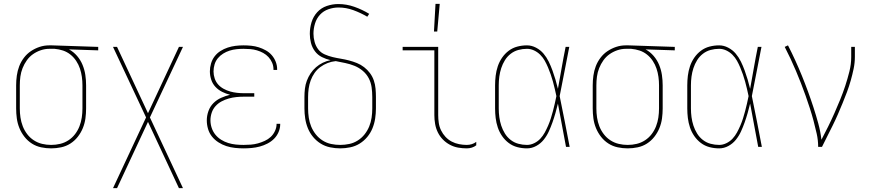

<svg xmlns="http://www.w3.org/2000/svg" viewBox="-20 -764 4540 999"><path d="M246 8Q220 8 194 2.5Q168 -3 146 -17Q124 -31 107.5 -52Q91 -73 81 -97.5Q71 -122 67.5 -148Q64 -174 64 -200V-320Q64 -345 67.5 -370.5Q71 -396 80 -419.5Q89 -443 104.5 -463.5Q120 -484 141 -498Q162 -512 186 -520Q210 -528 236 -528H250L491 -520V-502L339 -507Q363 -494 381 -473Q399 -452 409.5 -426.5Q420 -401 424 -374Q428 -347 428 -320V-200Q428 -174 424.5 -148Q421 -122 411 -97.5Q401 -73 384.5 -52Q368 -31 346 -17Q324 -3 298 2.5Q272 8 246 8ZM246 -10Q270 -10 293 -15.5Q316 -21 336 -34Q356 -47 370.5 -66Q385 -85 393.5 -107Q402 -129 405.5 -152.5Q409 -176 409 -200V-320Q409 -342 406 -364Q403 -386 396 -407Q389 -428 376.5 -447Q364 -466 346.5 -480Q329 -494 308 -501Q287 -508 264 -510H237Q214 -510 192 -502.5Q170 -495 151.5 -482Q133 -469 119.5 -450Q106 -431 97.5 -409.5Q89 -388 86 -365.5Q83 -343 83 -320V-200Q83 -176 86.5 -152.5Q90 -129 98.5 -107Q107 -85 121.5 -66Q136 -47 156 -34Q176 -21 199 -15.5Q222 -10 246 -10Z M568 215 740 -153 568 -520H589L750 -175L911 -520H932L760 -153L932 215H911L750 -130L589 215Z M1247 8Q1225 8 1202 5.5Q1179 3 1157.5 -4Q1136 -11 1116.5 -23.5Q1097 -36 1083 -53.5Q1069 -71 1062.5 -93Q1056 -115 1056 -138Q1056 -162 1064.5 -186Q1073 -210 1090.5 -227.5Q1108 -245 1130.5 -255Q1153 -265 1177 -271Q1156 -276 1136 -286Q1116 -296 1101 -312Q1086 -328 1079 -349.5Q1072 -371 1072 -393Q1072 -413 1078 -433.5Q1084 -454 1096.5 -470.5Q1109 -487 1127 -498.5Q1145 -510 1165 -516.5Q1185 -523 1205.5 -525.5Q1226 -528 1247 -528Q1267 -528 1287 -526Q1307 -524 1326 -518Q1345 -512 1363 -502Q1381 -492 1394 -477Q1407 -462 1414.5 -443Q1422 -424 1422 -404V-400H1403V-403Q1403 -421 1396 -437.5Q1389 -454 1377 -467Q1365 -480 1349.5 -488.5Q1334 -497 1317 -502Q1300 -507 1282.5 -508.5Q1265 -510 1247 -510Q1229 -510 1210.5 -508Q1192 -506 1174.5 -500.5Q1157 -495 1141 -485Q1125 -475 1113.5 -461Q1102 -447 1096.5 -429Q1091 -411 1091 -392Q1091 -374 1097 -356Q1103 -338 1115 -324.5Q1127 -311 1143.5 -302Q1160 -293 1177.5 -288Q1195 -283 1213.5 -281Q1232 -279 1250 -279H1303V-261H1250Q1230 -261 1210 -259Q1190 -257 1170.5 -251.5Q1151 -246 1133 -236.5Q1115 -227 1101.5 -212Q1088 -197 1081.5 -177.5Q1075 -158 1075 -138Q1075 -118 1081.5 -98.5Q1088 -79 1100.5 -63.5Q1113 -48 1130.5 -37Q1148 -26 1167.5 -20Q1187 -14 1207 -12Q1227 -10 1247 -10Q1266 -10 1285 -11.5Q1304 -13 1322 -18Q1340 -23 1357.5 -31Q1375 -39 1388.5 -51.5Q1402 -64 1410.5 -82Q1419 -100 1419 -118V-120H1438V-118Q1438 -97 1429.5 -77Q1421 -57 1406 -42Q1391 -27 1371.5 -17Q1352 -7 1331.5 -1.5Q1311 4 1289.5 6Q1268 8 1247 8Z M1750 8Q1724 8 1697.5 2.5Q1671 -3 1648.5 -17Q1626 -31 1609 -51.5Q1592 -72 1582 -96.5Q1572 -121 1568 -147.5Q1564 -174 1564 -200V-259Q1564 -281 1566.5 -302.5Q1569 -324 1576.5 -344Q1584 -364 1596 -382Q1608 -400 1624 -414Q1640 -428 1659.5 -437.5Q1679 -447 1700 -451Q1677 -456 1655 -467Q1633 -478 1618.5 -497.5Q1604 -517 1598 -540.5Q1592 -564 1592 -588Q1592 -619 1601 -648.5Q1610 -678 1630.5 -700.5Q1651 -723 1680.5 -733Q1710 -743 1740 -743Q1783 -743 1824 -728.5Q1865 -714 1901 -692L1891 -677Q1857 -697 1819 -711Q1781 -725 1741 -725Q1715 -725 1689 -716Q1663 -707 1645 -687.5Q1627 -668 1619 -641.5Q1611 -615 1611 -589Q1611 -567 1617 -545.5Q1623 -524 1636 -507Q1649 -490 1669.5 -481Q1690 -472 1711 -467Q1732 -462 1753.5 -458.5Q1775 -455 1796 -449.5Q1817 -444 1837 -436Q1857 -428 1874.5 -414.5Q1892 -401 1905 -383.5Q1918 -366 1925 -345.5Q1932 -325 1934 -303Q1936 -281 1936 -259V-200Q1936 -174 1932 -147.5Q1928 -121 1918 -96.5Q1908 -72 1891 -51.5Q1874 -31 1851.5 -17Q1829 -3 1802.5 2.5Q1776 8 1750 8ZM1750 -10Q1774 -10 1797.5 -15Q1821 -20 1841.5 -33Q1862 -46 1877 -65Q1892 -84 1901 -106Q1910 -128 1913.5 -152Q1917 -176 1917 -200V-259Q1917 -285 1913.5 -310Q1910 -335 1898.5 -357Q1887 -379 1867.5 -395.5Q1848 -412 1824.5 -421.5Q1801 -431 1776.5 -436Q1752 -441 1727 -446Q1705 -444 1684.5 -436Q1664 -428 1646.5 -415Q1629 -402 1616.5 -384Q1604 -366 1596.5 -345.5Q1589 -325 1586 -303Q1583 -281 1583 -259V-200Q1583 -176 1586.5 -152Q1590 -128 1599 -106Q1608 -84 1623 -65Q1638 -46 1658.5 -33Q1679 -20 1702.5 -15Q1726 -10 1750 -10Z M2409 8Q2386 8 2363.5 4Q2341 0 2320.5 -11Q2300 -22 2284 -38.5Q2268 -55 2258 -75.5Q2248 -96 2244 -119Q2240 -142 2240 -165V-502H2075V-520H2260V-165Q2260 -145 2263 -124.5Q2266 -104 2275 -85.5Q2284 -67 2298 -52Q2312 -37 2330 -27.5Q2348 -18 2368.5 -14Q2389 -10 2409 -10Q2422 -10 2435 -14Q2448 -18 2458 -26V-8Q2448 0 2435 4Q2422 8 2409 8ZM2238 -600 2246 -744H2268L2255 -600Z M2722 8Q2696 8 2671.5 1.5Q2647 -5 2627 -20Q2607 -35 2592.5 -56Q2578 -77 2570 -101Q2562 -125 2559 -150Q2556 -175 2556 -200V-320Q2556 -345 2559 -370Q2562 -395 2570 -419Q2578 -443 2592.5 -464Q2607 -485 2627 -500Q2647 -515 2671.5 -521.5Q2696 -528 2722 -528Q2746 -528 2769 -516Q2792 -504 2808 -485Q2824 -466 2835 -443.5Q2846 -421 2854.5 -397.5Q2863 -374 2870 -350.5Q2877 -327 2883 -302Q2893 -357 2902.5 -411.5Q2912 -466 2923 -520H2942Q2929 -456 2917 -391.5Q2905 -327 2892 -264Q2906 -198 2918.5 -132Q2931 -66 2944 0H2925Q2914 -56 2904 -112.5Q2894 -169 2883 -225Q2877 -200 2870 -175.5Q2863 -151 2854.5 -127Q2846 -103 2835.5 -80Q2825 -57 2809 -37Q2793 -17 2770 -4.5Q2747 8 2722 8ZM2722 -10Q2741 -10 2759.5 -19Q2778 -28 2791.5 -42.5Q2805 -57 2814.5 -74.5Q2824 -92 2832 -110.5Q2840 -129 2846 -148Q2852 -167 2857 -186Q2862 -205 2866.5 -224.5Q2871 -244 2875 -264Q2871 -283 2866.5 -302Q2862 -321 2857 -339.5Q2852 -358 2845.5 -376.5Q2839 -395 2831.5 -413Q2824 -431 2814.5 -448Q2805 -465 2791 -479Q2777 -493 2759 -501.5Q2741 -510 2722 -510Q2699 -510 2677 -504Q2655 -498 2637 -484Q2619 -470 2607 -450.5Q2595 -431 2588 -409.5Q2581 -388 2578 -365.5Q2575 -343 2575 -320V-200Q2575 -177 2578 -154.5Q2581 -132 2588 -110.5Q2595 -89 2607 -69.5Q2619 -50 2637 -36Q2655 -22 2677 -16Q2699 -10 2722 -10Z M3246 8Q3220 8 3194 2.5Q3168 -3 3146 -17Q3124 -31 3107.5 -52Q3091 -73 3081 -97.5Q3071 -122 3067.5 -148Q3064 -174 3064 -200V-320Q3064 -345 3067.5 -370.5Q3071 -396 3080 -419.5Q3089 -443 3104.5 -463.5Q3120 -484 3141 -498Q3162 -512 3186 -520Q3210 -528 3236 -528H3250L3491 -520V-502L3339 -507Q3363 -494 3381 -473Q3399 -452 3409.5 -426.5Q3420 -401 3424 -374Q3428 -347 3428 -320V-200Q3428 -174 3424.5 -148Q3421 -122 3411 -97.5Q3401 -73 3384.5 -52Q3368 -31 3346 -17Q3324 -3 3298 2.5Q3272 8 3246 8ZM3246 -10Q3270 -10 3293 -15.5Q3316 -21 3336 -34Q3356 -47 3370.5 -66Q3385 -85 3393.5 -107Q3402 -129 3405.5 -152.5Q3409 -176 3409 -200V-320Q3409 -342 3406 -364Q3403 -386 3396 -407Q3389 -428 3376.5 -447Q3364 -466 3346.5 -480Q3329 -494 3308 -501Q3287 -508 3264 -510H3237Q3214 -510 3192 -502.5Q3170 -495 3151.5 -482Q3133 -469 3119.5 -450Q3106 -431 3097.5 -409.5Q3089 -388 3086 -365.5Q3083 -343 3083 -320V-200Q3083 -176 3086.5 -152.5Q3090 -129 3098.5 -107Q3107 -85 3121.5 -66Q3136 -47 3156 -34Q3176 -21 3199 -15.5Q3222 -10 3246 -10Z M3722 8Q3696 8 3671.5 1.5Q3647 -5 3627 -20Q3607 -35 3592.5 -56Q3578 -77 3570 -101Q3562 -125 3559 -150Q3556 -175 3556 -200V-320Q3556 -345 3559 -370Q3562 -395 3570 -419Q3578 -443 3592.5 -464Q3607 -485 3627 -500Q3647 -515 3671.5 -521.5Q3696 -528 3722 -528Q3746 -528 3769 -516Q3792 -504 3808 -485Q3824 -466 3835 -443.5Q3846 -421 3854.5 -397.5Q3863 -374 3870 -350.5Q3877 -327 3883 -302Q3893 -357 3902.5 -411.5Q3912 -466 3923 -520H3942Q3929 -456 3917 -391.5Q3905 -327 3892 -264Q3906 -198 3918.5 -132Q3931 -66 3944 0H3925Q3914 -56 3904 -112.5Q3894 -169 3883 -225Q3877 -200 3870 -175.5Q3863 -151 3854.5 -127Q3846 -103 3835.5 -80Q3825 -57 3809 -37Q3793 -17 3770 -4.5Q3747 8 3722 8ZM3722 -10Q3741 -10 3759.5 -19Q3778 -28 3791.5 -42.5Q3805 -57 3814.5 -74.5Q3824 -92 3832 -110.5Q3840 -129 3846 -148Q3852 -167 3857 -186Q3862 -205 3866.5 -224.5Q3871 -244 3875 -264Q3871 -283 3866.5 -302Q3862 -321 3857 -339.5Q3852 -358 3845.5 -376.5Q3839 -395 3831.5 -413Q3824 -431 3814.5 -448Q3805 -465 3791 -479Q3777 -493 3759 -501.5Q3741 -510 3722 -510Q3699 -510 3677 -504Q3655 -498 3637 -484Q3619 -470 3607 -450.5Q3595 -431 3588 -409.5Q3581 -388 3578 -365.5Q3575 -343 3575 -320V-200Q3575 -177 3578 -154.5Q3581 -132 3588 -110.5Q3595 -89 3607 -69.5Q3619 -50 3637 -36Q3655 -22 3677 -16Q3699 -10 3722 -10Z M4237 0Q4237 -34 4229.5 -68Q4222 -102 4213 -135.5Q4204 -169 4193.5 -201.5Q4183 -234 4171.5 -266.5Q4160 -299 4147.5 -331Q4135 -363 4121.5 -395Q4108 -427 4093.5 -458Q4079 -489 4063 -520L4080 -528Q4100 -489 4118 -449.5Q4136 -410 4152.5 -369.5Q4169 -329 4184 -288Q4199 -247 4212.5 -205.5Q4226 -164 4237.5 -122Q4249 -80 4254 -37Q4272 -71 4289 -105.5Q4306 -140 4321.5 -175Q4337 -210 4351.5 -245.5Q4366 -281 4378 -317.5Q4390 -354 4399.5 -392Q4409 -430 4409 -468V-520H4428V-468Q4428 -437 4421.5 -406Q4415 -375 4406.5 -345Q4398 -315 4387 -285.5Q4376 -256 4364 -227Q4352 -198 4339.5 -169Q4327 -140 4313 -112Q4299 -84 4285 -56Q4271 -28 4257 0Z"/></svg>

Font: Iosevka Thin
Style: Regular
Weight: 100
Monospace: yes
Designer: Belleve Invis
Foundry: Belleve Invis
Version: Version 32.5.0; ttfautohint (v1.8.4)